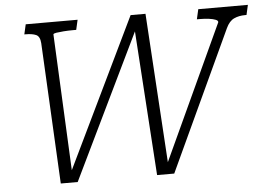

<svg xmlns="http://www.w3.org/2000/svg" viewBox="-51 -777 1178 848"><g transform="rotate(-5 538.5 -353.0)"><path d="M92 -710H322L312 -666H297Q276 -666 256 -664.5Q236 -663 223.5 -661Q211 -659 210 -655L240 -22H225L557 -710H623L666 -22H652L940 -645Q941 -652 930 -656.5Q919 -661 900.5 -663.5Q882 -666 860 -666H847L857 -710H1077L1067 -666H1061Q1033 -666 1011.5 -656Q990 -646 976 -616L688 4H612L568 -665L585 -668L260 4H185L153 -621Q151 -651 134 -658.5Q117 -666 88 -666H82Z"/></g></svg>

Font: Roboto Serif 20pt ExtraLight
Style: Italic
Weight: 250
Italic angle: -10°
Version: Version 1.007